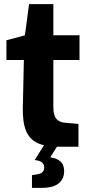

<svg xmlns="http://www.w3.org/2000/svg" viewBox="-20 -707 429 925"><path d="M261 0Q199 0 160.5 -18Q122 -36 105 -78Q88 -120 90 -191L95 -418H11V-513L100 -537L120 -687H237V-537H363V-418H237V-192Q237 -170 241 -156Q245 -142 252.5 -133.5Q260 -125 270 -121Q280 -117 290 -116L358 -110V0ZM134 198V137L152 134Q173 132 183 123.5Q193 115 193 100Q193 87 184 77Q175 67 147 64L206 50Q241 50 265 66Q289 82 289 118Q289 155 262.5 176.5Q236 198 182 198ZM147 64 198 -17H265L214 64Z"/></svg>

Font: Exo Thin
Style: Bold
Weight: 700
Version: Version 2.000